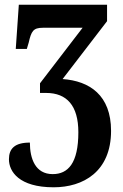

<svg xmlns="http://www.w3.org/2000/svg" viewBox="-20 -556 523 816"><path d="M208 240C333 240 452 174 452 0C452 -151 361 -212 246 -220L435 -466V-536H60L47 -348H94L102 -375C113 -423 121 -438 162 -438H331L150 -202V-161H176C264 -161 313 -107 313 6C313 138 269 184 204 184C130 184 107 118 107 50C42 50 18 76 18 121C18 173 61 240 208 240Z"/></svg>

Font: Noto Serif Condensed
Style: Bold
Weight: 700
Width: 3
Designer: Monotype Design Team
Foundry: Monotype Imaging Inc.
Version: Version 2.015